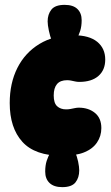

<svg xmlns="http://www.w3.org/2000/svg" viewBox="-20 -742 458 790"><path d="M236 -101Q124 -101 72 -158.5Q20 -216 20 -318Q20 -400 51.5 -462.5Q83 -525 142 -561Q201 -597 283 -597Q347 -597 380 -570Q413 -543 413 -497Q413 -454 385 -429.5Q357 -405 306 -405Q297 -405 288.5 -407Q280 -409 272 -410.5Q264 -412 256 -412Q228 -412 214.5 -396Q201 -380 201 -349Q201 -318 215 -305Q229 -292 252 -292Q261 -292 269.5 -293.5Q278 -295 287 -297Q296 -299 304 -299Q344 -299 370.5 -277.5Q397 -256 397 -215Q397 -182 379 -155.5Q361 -129 326 -115Q291 -101 236 -101ZM236 28Q202 28 184 11Q166 -6 166 -36Q166 -61 172 -80Q178 -99 187 -113L289 -115Q297 -99 301.5 -77Q306 -55 306 -41Q306 -11 290.5 8.5Q275 28 236 28ZM193 -575Q186 -592 181 -616Q176 -640 176 -654Q176 -683 191.5 -702.5Q207 -722 246 -722Q281 -722 298.5 -705Q316 -688 316 -659Q316 -634 310 -615Q304 -596 295 -582Z"/></svg>

Font: DynaPuff Condensed SemiBold
Style: Regular
Weight: 600
Width: 3
Designer: Toshi Omagari, Jennifer Daniel
Foundry: Google Fonts
Version: Version 2.000